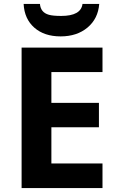

<svg xmlns="http://www.w3.org/2000/svg" viewBox="-20 -956 600 976"><path d="M501 0H89.8V-713.9H501V-589.8H241.2V-433.1H482.9V-309.1H241.2V-125H501ZM100.1 -936H183.1Q186.5 -892.6 228.5 -880.9Q249 -875 291 -875Q391.6 -875 399.4 -936H484.4Q478.5 -860.8 424.8 -815.9Q371.1 -771 288.1 -771Q205.1 -771 154.5 -815.4Q104 -859.9 100.1 -936Z"/></svg>

Font: NotoSans-Bold
Style: Bold
Weight: 700
Designer: Monotype Design team
Foundry: Monotype Imaging Inc.
Version: Version 1.04